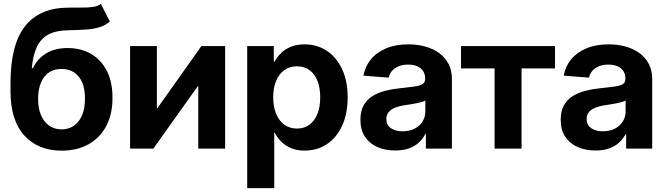

<svg xmlns="http://www.w3.org/2000/svg" viewBox="-20 -767 3443 991"><path d="M501 -746.6 546.9 -655.8Q523.4 -635.7 494.6 -626.7Q465.8 -617.7 426.5 -614.7Q387.2 -611.8 332 -610.8Q270 -609.9 230.7 -589.4Q191.4 -568.8 170.9 -526.1Q150.4 -483.4 144 -415.5H149.9Q174.3 -465.8 219.7 -492.4Q265.1 -519 329.1 -519Q397.9 -519 450 -488.8Q502 -458.5 531.5 -401.1Q561 -343.8 560.5 -262.7Q561 -179.2 529.1 -117.7Q497.1 -56.2 438 -22.9Q378.9 10.3 298.3 10.7Q176.3 10.3 105.5 -67.6Q34.7 -145.5 34.2 -294.4V-340.8Q34.7 -536.1 108.6 -630.9Q182.6 -725.6 328.1 -727.5Q369.1 -728.5 402.1 -728Q435.1 -727.5 459.7 -731.2Q484.4 -734.9 501 -746.6ZM298.8 -99.1Q335.9 -99.6 362.8 -118.9Q389.6 -138.2 404.3 -173.8Q418.9 -209.5 418.5 -258.3Q418.9 -307.1 404.3 -341.3Q389.6 -375.5 362.5 -393.3Q335.4 -411.1 297.9 -411.1Q269.5 -411.1 247.3 -401.1Q225.1 -391.1 209.5 -371.3Q193.8 -351.6 185.5 -323.2Q177.2 -294.9 176.8 -258.3Q176.3 -185.5 209 -142.6Q241.7 -99.6 298.8 -99.1Z M1142.1 0H1003.4V-322.3H1001L771.5 0H651.4V-529.3H789.6V-208H792L1019.5 -529.3H1142.1Z M1255.9 204.1V-529.3H1393.1V-449.2H1397.5Q1410.6 -473.6 1431.6 -493.9Q1452.6 -514.2 1482.7 -526.1Q1512.7 -538.1 1551.8 -538.1Q1616.2 -538.1 1666.3 -505.1Q1716.3 -472.2 1745.4 -410.9Q1774.4 -349.6 1774.4 -264.2Q1774.4 -179.7 1745.8 -117.9Q1717.3 -56.2 1667.2 -22.9Q1617.2 10.3 1551.3 10.3Q1512.2 10.3 1482.7 -2.2Q1453.1 -14.6 1432.1 -35.4Q1411.1 -56.2 1398.4 -81.5H1395.5V204.1ZM1513.2 -103.5Q1550.8 -103.5 1577.4 -123.3Q1604 -143.1 1618.4 -179.2Q1632.8 -215.3 1632.8 -264.6Q1632.8 -314 1618.4 -349.9Q1604 -385.7 1577.4 -405.3Q1550.8 -424.8 1513.2 -424.8Q1475.1 -424.8 1447.5 -405Q1419.9 -385.3 1405 -349.4Q1390.1 -313.5 1390.1 -264.6Q1390.1 -216.3 1405 -179.9Q1419.9 -143.6 1447.5 -123.5Q1475.1 -103.5 1513.2 -103.5Z M2020 9.8Q1968.3 9.8 1927.7 -8.1Q1887.2 -25.9 1863.8 -61Q1840.3 -96.2 1840.3 -148.9Q1840.3 -193.4 1856.9 -223.1Q1873.5 -252.9 1902.1 -270.8Q1930.7 -288.6 1967.3 -298.1Q2003.9 -307.6 2043.9 -311.5Q2091.3 -316.4 2120.1 -320.6Q2148.9 -324.7 2161.6 -333.3Q2174.3 -341.8 2174.3 -359.4V-362.3Q2174.3 -384.3 2163.8 -400.1Q2153.3 -416 2134 -424.8Q2114.7 -433.6 2086.4 -433.6Q2058.6 -433.6 2037.4 -424.8Q2016.1 -416 2003.2 -400.9Q1990.2 -385.7 1986.3 -366.2L1856 -376.5Q1864.3 -424.3 1894.3 -460.7Q1924.3 -497.1 1973.4 -517.6Q2022.5 -538.1 2087.9 -538.1Q2135.3 -538.1 2176 -526.6Q2216.8 -515.1 2247.6 -492.4Q2278.3 -469.7 2295.4 -436.5Q2312.5 -403.3 2312.5 -359.9V0H2178.2V-74.2H2174.8Q2162.1 -49.8 2141.4 -30.8Q2120.6 -11.7 2090.6 -1Q2060.5 9.8 2020 9.8ZM2057.6 -89.4Q2093.8 -89.4 2120.1 -103Q2146.5 -116.7 2160.9 -139.9Q2175.3 -163.1 2175.3 -191.9V-248Q2168.9 -244.1 2157 -240.7Q2145 -237.3 2129.9 -234.1Q2114.7 -231 2098.4 -228.5Q2082 -226.1 2066.4 -223.6Q2040.5 -219.7 2019.5 -211.4Q1998.5 -203.1 1986.3 -188.7Q1974.1 -174.3 1974.1 -152.3Q1974.1 -122.1 1997.3 -105.7Q2020.5 -89.4 2057.6 -89.4Z M2532.7 0V-414.1H2359.4V-529.3H2844.7V-414.1H2671.9V0Z M3053.7 9.8Q3002 9.8 2961.4 -8.1Q2920.9 -25.9 2897.5 -61Q2874 -96.2 2874 -148.9Q2874 -193.4 2890.6 -223.1Q2907.2 -252.9 2935.8 -270.8Q2964.4 -288.6 3001 -298.1Q3037.6 -307.6 3077.6 -311.5Q3125 -316.4 3153.8 -320.6Q3182.6 -324.7 3195.3 -333.3Q3208 -341.8 3208 -359.4V-362.3Q3208 -384.3 3197.5 -400.1Q3187 -416 3167.7 -424.8Q3148.4 -433.6 3120.1 -433.6Q3092.3 -433.6 3071 -424.8Q3049.8 -416 3036.9 -400.9Q3023.9 -385.7 3020 -366.2L2889.6 -376.5Q2897.9 -424.3 2928 -460.7Q2958 -497.1 3007.1 -517.6Q3056.2 -538.1 3121.6 -538.1Q3168.9 -538.1 3209.7 -526.6Q3250.5 -515.1 3281.2 -492.4Q3312 -469.7 3329.1 -436.5Q3346.2 -403.3 3346.2 -359.9V0H3211.9V-74.2H3208.5Q3195.8 -49.8 3175 -30.8Q3154.3 -11.7 3124.3 -1Q3094.2 9.8 3053.7 9.8ZM3091.3 -89.4Q3127.4 -89.4 3153.8 -103Q3180.2 -116.7 3194.6 -139.9Q3209 -163.1 3209 -191.9V-248Q3202.6 -244.1 3190.7 -240.7Q3178.7 -237.3 3163.6 -234.1Q3148.4 -231 3132.1 -228.5Q3115.7 -226.1 3100.1 -223.6Q3074.2 -219.7 3053.2 -211.4Q3032.2 -203.1 3020 -188.7Q3007.8 -174.3 3007.8 -152.3Q3007.8 -122.1 3031 -105.7Q3054.2 -89.4 3091.3 -89.4Z"/></svg>

Font: Inter Cardless Tabular Bold
Style: Bold
Weight: 700
Designer: Rasmus Andersson
Foundry: rsms
Version: Version 4.000;git-4fc901f